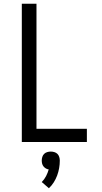

<svg xmlns="http://www.w3.org/2000/svg" viewBox="-20 -755 540 1021"><path d="M96 0V-735H174V-70H442V0ZM240 246 202 213Q216 199 225 181.5Q234 164 239 146Q231 145 223.5 140.5Q216 136 211 129.5Q206 123 204 115Q202 107 202 99Q202 89 205 79.5Q208 70 214.5 63.5Q221 57 230.5 54Q240 51 250 51Q260 51 269.5 54Q279 57 285.5 63.5Q292 70 295 79.5Q298 89 298 99Q298 119 294.5 139Q291 159 284 178Q277 197 266 214.5Q255 232 240 246Z"/></svg>

Font: Iosevka Custom
Style: Regular
Weight: 400
Monospace: yes
Designer: Belleve Invis
Foundry: Belleve Invis
Version: Version 32.5.0; ttfautohint (v1.8.4)